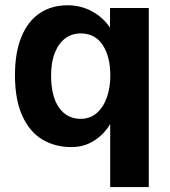

<svg xmlns="http://www.w3.org/2000/svg" viewBox="-20 -560 659 744"><path d="M407 165V-79.5Q383.5 -39.5 344.5 -14.8Q305.5 10 256.5 10Q194 10 144.8 -19Q95.5 -48 66.8 -110.5Q38 -173 38 -268.5Q38 -356.5 63 -417.2Q88 -478 133.8 -508.8Q179.5 -539.5 242 -539.5Q294 -539.5 337.5 -515.5Q381 -491.5 406 -453L406.5 -529H556.5V165ZM292.5 -99.5Q329.5 -99.5 355.5 -122.5Q381.5 -145.5 394.5 -183.8Q407.5 -222 407.5 -267.5Q407.5 -340.5 378 -385.5Q348.5 -430.5 292.5 -430.5Q259.5 -430.5 233.8 -412Q208 -393.5 193 -356.8Q178 -320 178 -267.5Q178 -186 208.8 -142.8Q239.5 -99.5 292.5 -99.5Z"/></svg>

Font: 1883 Sans
Style: Bold
Weight: 700
Designer: 1883 Sans project is a fork of Public Sans.
Version: Version 1.009